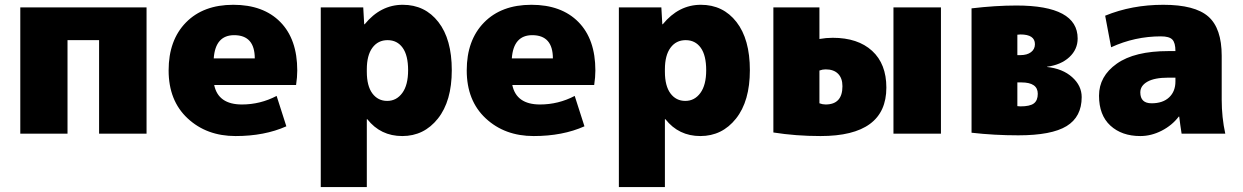

<svg xmlns="http://www.w3.org/2000/svg" viewBox="-20 -550 5114 790"><path d="M63.5 0V-519.5H583V0H387.7V-384.8H257.8V0Z M1203.1 -259.8Q1203.1 -232.4 1198.2 -200.2H861.3Q877.9 -120.1 975.6 -120.1Q1050.8 -120.1 1118.2 -155.3L1158.2 -30.3Q1068.4 9.8 949.2 9.8Q830.1 9.8 752 -63Q673.8 -135.7 673.8 -260.3Q673.8 -384.8 745.1 -457.5Q816.4 -530.3 939.9 -530.3Q1063.5 -530.3 1133.3 -459.5Q1203.1 -388.7 1203.1 -259.8ZM859.4 -309.6H1028.3Q1028.3 -405.3 943.4 -405.3Q866.2 -405.3 859.4 -309.6Z M1299.8 219.7V-519.5H1474.6L1478.5 -450.2H1480.5Q1545.9 -530.3 1637.2 -530.3Q1728.5 -530.3 1783.7 -459.5Q1838.9 -388.7 1838.9 -261.2Q1838.9 -133.8 1781.7 -62Q1724.6 9.8 1635.3 9.8Q1545.9 9.8 1491.2 -59.6H1489.3V219.7ZM1489.3 -254.9Q1489.3 -196.3 1512.2 -165.5Q1535.2 -134.8 1573.2 -134.8Q1611.3 -134.8 1635.3 -167.5Q1659.2 -200.2 1659.2 -261.2Q1659.2 -322.3 1636.7 -353.5Q1614.3 -384.8 1574.7 -384.8Q1535.2 -384.8 1512.2 -353.5Q1489.3 -322.3 1489.3 -264.6Z M2429.7 -259.8Q2429.7 -232.4 2424.8 -200.2H2087.9Q2104.5 -120.1 2202.1 -120.1Q2277.3 -120.1 2344.7 -155.3L2384.8 -30.3Q2294.9 9.8 2175.8 9.8Q2056.6 9.8 1978.5 -63Q1900.4 -135.7 1900.4 -260.3Q1900.4 -384.8 1971.7 -457.5Q2043 -530.3 2166.5 -530.3Q2290 -530.3 2359.9 -459.5Q2429.7 -388.7 2429.7 -259.8ZM2085.9 -309.6H2254.9Q2254.9 -405.3 2169.9 -405.3Q2092.8 -405.3 2085.9 -309.6Z M2526.4 219.7V-519.5H2701.2L2705.1 -450.2H2707Q2772.5 -530.3 2863.8 -530.3Q2955.1 -530.3 3010.3 -459.5Q3065.4 -388.7 3065.4 -261.2Q3065.4 -133.8 3008.3 -62Q2951.2 9.8 2861.8 9.8Q2772.5 9.8 2717.8 -59.6H2715.8V219.7ZM2715.8 -254.9Q2715.8 -196.3 2738.8 -165.5Q2761.7 -134.8 2799.8 -134.8Q2837.9 -134.8 2861.8 -167.5Q2885.7 -200.2 2885.7 -261.2Q2885.7 -322.3 2863.3 -353.5Q2840.8 -384.8 2801.3 -384.8Q2761.7 -384.8 2738.8 -353.5Q2715.8 -322.3 2715.8 -264.6Z M3162.1 -4.9V-519.5H3351.6V-389.6Q3378.9 -394.5 3406.2 -394.5Q3509.8 -394.5 3568.4 -340.8Q3627 -287.1 3627 -189.5Q3627 9.8 3356.4 9.8Q3254.9 9.8 3162.1 -4.9ZM3351.6 -125Q3364.3 -120.1 3377 -120.1Q3446.3 -120.1 3446.3 -195.3Q3446.3 -228.5 3428.2 -246.6Q3410.2 -264.6 3377 -264.6Q3364.3 -264.6 3351.6 -259.8ZM3656.2 0V-519.5H3851.6V0Z M3977.5 -3.9V-515.6Q4076.2 -527.3 4162.1 -527.3Q4414.1 -527.3 4414.1 -391.6Q4414.1 -346.7 4379.9 -314.9Q4345.7 -283.2 4288.1 -275.4V-274.4Q4352.5 -267.6 4391.6 -232.4Q4430.7 -197.3 4430.7 -150.4Q4430.7 -69.3 4368.7 -31.2Q4306.6 6.8 4169.9 6.8Q4071.3 6.8 3977.5 -3.9ZM4166 -113.3 4178.7 -112.3Q4217.8 -112.3 4233.9 -124.5Q4250 -136.7 4250 -164.1Q4250 -210.9 4182.6 -210.9H4166ZM4166 -323.2H4178.7Q4206.1 -323.2 4222.2 -335.4Q4238.3 -347.7 4238.3 -368.2Q4238.3 -408.2 4178.7 -408.2L4166 -407.2Z M4787.1 -339.8H4816.4Q4816.4 -374 4803.7 -387.2Q4791 -400.4 4756.8 -400.4Q4649.4 -400.4 4551.8 -355.5L4527.3 -485.4Q4636.7 -530.3 4766.6 -530.3Q4896.5 -530.3 4951.7 -481.9Q5006.8 -433.6 5006.8 -320.3V-139.6Q5006.8 -67.4 5021.5 0H4841.8Q4835.9 -37.1 4832 -70.3H4830.1Q4802.7 -34.2 4759.8 -12.2Q4716.8 9.8 4671.9 9.8Q4595.7 9.8 4548.8 -33.2Q4502 -76.2 4502 -156.2Q4502 -236.3 4575.2 -288.1Q4648.4 -339.8 4787.1 -339.8ZM4671.9 -169.9Q4671.9 -125 4718.3 -125Q4764.6 -125 4790.5 -149.4Q4816.4 -173.8 4816.4 -214.8V-230.5H4787.1Q4730.5 -230.5 4701.2 -213.9Q4671.9 -197.3 4671.9 -169.9Z"/></svg>

Font: GenEi M Gothic v2 Black
Style: Regular
Weight: 900
Version: Version 2.0